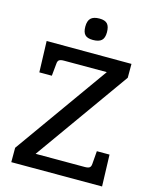

<svg xmlns="http://www.w3.org/2000/svg" viewBox="-134 -1010 873 1097"><g transform="rotate(15 303.0 -461.5)"><path d="M578 0H41V-85L435 -638H182Q162 -638 153.5 -632Q145 -626 144 -609L137 -537H63L57 -721L559 -720V-638L163 -82H453Q473 -82 481.5 -88Q490 -94 491 -111L497 -187H572ZM249 -858Q249 -892 265 -907.5Q281 -923 316 -923Q349 -923 363 -907.5Q377 -892 377 -858Q377 -824 361 -809.5Q345 -795 310 -795Q277 -795 263 -810Q249 -825 249 -858Z"/></g></svg>

Font: Enriqueta Medium
Style: Regular
Weight: 500
Designer: Viviana Monsalve, Gustavo Ibarra
Foundry: 72Puntos
Version: Version 2.000